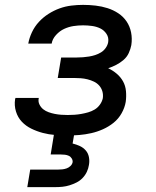

<svg xmlns="http://www.w3.org/2000/svg" viewBox="-20 -548 640 788"><path d="M258 8Q232 8 206 6Q180 4 155.5 -2.5Q131 -9 108.5 -20Q86 -31 69.5 -48.5Q53 -66 45.5 -90.5Q38 -115 42 -141Q43 -142 43 -143.5Q43 -145 43 -146H139Q139 -146 139 -145.5Q139 -145 139 -145Q136 -131 142 -119Q148 -107 157.5 -99.5Q167 -92 179.5 -87.5Q192 -83 205 -80.5Q218 -78 231 -77Q244 -76 258 -76Q272 -76 286 -77Q300 -78 314 -80.5Q328 -83 342 -87Q356 -91 368.5 -98.5Q381 -106 390 -118.5Q399 -131 402 -145Q404 -160 400 -173.5Q396 -187 387 -197Q378 -207 365.5 -213Q353 -219 339 -222.5Q325 -226 310.5 -227Q296 -228 282 -228H217L231 -312H295Q308 -312 320.5 -313Q333 -314 345.5 -316Q358 -318 370.5 -322Q383 -326 394.5 -333Q406 -340 414 -351.5Q422 -363 424 -375Q427 -394 417 -409Q407 -424 391.5 -431.5Q376 -439 357.5 -441.5Q339 -444 321 -444Q301 -444 281.5 -441Q262 -438 243.5 -429.5Q225 -421 210 -404.5Q195 -388 192 -369H96Q100 -392 111 -415.5Q122 -439 139.5 -458Q157 -477 179 -491Q201 -505 224.5 -513.5Q248 -522 272.5 -525Q297 -528 321 -528Q347 -528 372.5 -525Q398 -522 421.5 -514.5Q445 -507 465.5 -493.5Q486 -480 499.5 -460Q513 -440 518 -415Q523 -390 519 -363Q516 -347 508.5 -330.5Q501 -314 487 -302Q473 -290 456.5 -281.5Q440 -273 424 -268Q443 -259 459 -245.5Q475 -232 485 -214Q495 -196 497 -174Q499 -152 496 -130Q492 -106 479 -83Q466 -60 446 -44Q426 -28 402.5 -17.5Q379 -7 354.5 -1.5Q330 4 306 6Q282 8 258 8ZM92 220 104 148H219Q228 148 236.5 147Q245 146 253.5 143Q262 140 269 133.5Q276 127 278 118Q279 110 274.5 102.5Q270 95 262.5 91.5Q255 88 246.5 87Q238 86 229 86H188L202 0H285L278 41Q294 45 308 51.5Q322 58 332 69.5Q342 81 345 97Q348 113 345 129Q343 143 336.5 157Q330 171 319 182.5Q308 194 294 201Q280 208 265.5 212.5Q251 217 236.5 218.5Q222 220 207 220Z"/></svg>

Font: Iosevka SS04 Md Ex Obl
Style: Regular
Weight: 500
Width: 7
Italic angle: -9°
Monospace: yes
Designer: Belleve Invis
Foundry: Belleve Invis
Version: Version 19.0.0; ttfautohint (v1.8.4)